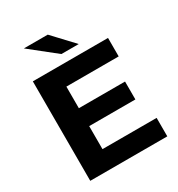

<svg xmlns="http://www.w3.org/2000/svg" viewBox="-208 -1036 1086 1170"><g transform="rotate(-30 335.5 -450.5)"><path d="M232 -418H569V-292H232ZM244 -130H625V0H83V-700H612V-570H244ZM317 -757 136 -901H304L439 -757Z"/></g></svg>

Font: MOST Montserrat
Style: Bold
Weight: 700
Designer: Julieta Ulanovsky
Foundry: Julieta Ulanovsky
Version: Version 8.000;March 11, 2024;FontCreator 15.0.0.2926 64-bit